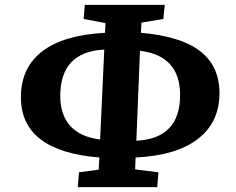

<svg xmlns="http://www.w3.org/2000/svg" viewBox="-20 -750 969 790"><path d="M300 20 305 -41 386 -52 389 -102Q66 -128 66 -350Q66 -471 153.5 -538.5Q241 -606 412 -615L414 -655L324 -672L329 -730H658L652 -672L562 -657L560 -615Q724 -601 803.5 -539.5Q883 -478 883 -367Q883 -247 794.5 -178.5Q706 -110 538 -102L536 -53L632 -41L627 20ZM392 -176 409 -546Q228 -537 228 -355Q228 -277 269.5 -231.5Q311 -186 392 -176ZM541 -171Q721 -180 721 -359Q721 -521 556 -541Z"/></svg>

Font: Literata 7pt
Style: Bold Italic
Weight: 700
Italic angle: -2°
Designer: Latin by Veronika Burian and Jose Scaglione. Greek by Irene Vlachou. Cyrillic by Vera Evstafieva
Foundry: TypeTogether
Version: Version 3.002